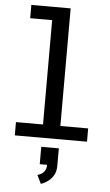

<svg xmlns="http://www.w3.org/2000/svg" viewBox="-65 -792 630 1096"><g transform="rotate(5 250.0 -243.5)"><path d="M39.9 0V-76.1H195V-673.9H69.1V-750H294.4V-76.1H453.6V0ZM212.2 262.9 188.1 213.7Q198.3 211.1 210 204.7Q221.6 198.3 230 184.9Q238.4 171.5 238.4 149L296.8 151.3Q296.8 186.9 281.6 210.2Q266.4 233.4 246.4 246Q226.4 258.6 212.2 262.9ZM196.1 151.3V51.9H296.8V151.3Z"/></g></svg>

Font: Trispace Thin
Style: Regular
Weight: 100
Designer: Tyler Finck
Foundry: Etcetera Type Company
Version: Version 1.210